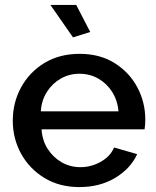

<svg xmlns="http://www.w3.org/2000/svg" viewBox="-20 -751 635 781"><path d="M303 10Q222 10 161 -27Q100 -64 66 -125.5Q32 -187 32 -260Q32 -334 66 -396Q100 -458 161 -495Q222 -532 304 -532Q386 -532 446 -494.5Q506 -457 538.5 -396Q571 -335 571 -265Q571 -240 568 -225H149Q152 -179 174.5 -144.5Q197 -110 231.5 -90.5Q266 -71 307 -71Q351 -71 390 -93Q429 -115 444 -151L538 -124Q511 -65 448.5 -27.5Q386 10 303 10ZM146 -298H462Q458 -343 436 -377.5Q414 -412 379.5 -431.5Q345 -451 303 -451Q262 -451 227.5 -431.5Q193 -412 171 -377.5Q149 -343 146 -298ZM185 -731H290L347 -621L277 -599Z"/></svg>

Font: Raleway SemiBold
Style: Regular
Weight: 600
Designer: Matt McInerney, Pablo Impallari, Rodrigo Fuenzalida
Foundry: Matt McInerney, Pablo Impallari, Rodrigo Fuenzalida
Version: Version 4.026